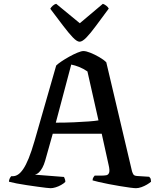

<svg xmlns="http://www.w3.org/2000/svg" viewBox="-20 -988 835 1008"><path d="M246 0Q241 0 222 -2Q203 -4 176 -8Q149 -12 120.5 -16Q92 -20 67 -25Q42 -30 27 -34Q27 -43 31 -51Q35 -59 39 -63H48Q61 -63 74.5 -71.5Q88 -80 102 -100.5Q116 -121 130.5 -156.5Q145 -192 161 -247L275 -644Q284 -653 302.5 -665.5Q321 -678 343.5 -690.5Q366 -703 386.5 -711.5Q407 -720 418 -720Q432 -720 454.5 -711Q477 -702 500.5 -688.5Q524 -675 538 -661L673 -89Q676 -79 680.5 -72Q685 -65 700 -64L763 -60Q766 -56 769 -53Q772 -50 773 -34Q765 -27 751.5 -19Q738 -11 722.5 -5.5Q707 0 694 0Q685 0 662 -3Q639 -6 609.5 -11Q580 -16 551 -21.5Q522 -27 499 -32.5Q476 -38 466 -41Q466 -51 471 -58Q476 -65 477 -66H511Q527 -66 538 -68Q549 -70 553 -82Q557 -94 550 -123L514 -286H257L217 -144Q211 -123 202.5 -107.5Q194 -92 184.5 -83Q175 -74 163 -71L316 -59Q317 -56 320 -49.5Q323 -43 323 -33Q315 -25 301 -17Q287 -9 272 -4.5Q257 0 246 0ZM273 -344Q325 -344 369.5 -346Q414 -348 447 -350.5Q480 -353 497 -356L439 -613Q417 -628 395.5 -636.5Q374 -645 354 -649ZM398 -769Q384 -769 362 -792Q340 -815 310.5 -854Q281 -893 244 -942Q248 -950 257 -958Q266 -966 275 -968L399 -866L520 -968Q529 -965 538 -958Q547 -951 551 -943Q513 -892 484 -852.5Q455 -813 433.5 -791Q412 -769 398 -769Z"/></svg>

Font: Texturina 12pt Medium
Style: Regular
Weight: 500
Designer: Guillermo Torres Carreño
Foundry: Omnibus-Type
Version: Version 1.002